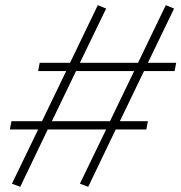

<svg xmlns="http://www.w3.org/2000/svg" viewBox="-20 -710 699 740"><path d="M544 -211H426L320 10L288 -2L389 -211H164L58 10L26 -2L127 -211H18L24 -243H142L235 -436H127L133 -468H250L357 -690L389 -677L288 -468H512L619 -690L651 -677L550 -468H659L653 -436H535L442 -243H550ZM180 -243H404L497 -436H273Z"/></svg>

Font: Inria Serif
Style: Italic
Weight: 400
Italic angle: -10°
Designer: Black Foundry Team
Foundry: Black Foundry
Version: Version 1.000; ttfautohint (v1.8.3)